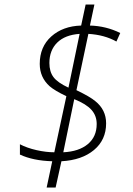

<svg xmlns="http://www.w3.org/2000/svg" viewBox="-20 -778 591 856"><path d="M453.1 -228Q453.1 -154.3 398.9 -109.1Q344.7 -64 253.9 -59.1L228 58.1H188L212.9 -59.1Q127.4 -61.5 68.8 -88.9V-134.8Q100.6 -118.2 143.1 -108.6Q185.5 -99.1 222.2 -99.1L275.9 -349.1Q223.6 -374 201.2 -393.6Q157.2 -433.1 157.2 -493.2Q157.2 -569.3 208.7 -615.5Q260.3 -661.6 341.8 -664.1L361.8 -757.8H400.9L380.9 -664.1Q453.1 -662.1 516.1 -630.9L499 -592.8Q446.3 -622.6 374 -627L320.8 -376Q381.8 -346.7 404.8 -327.1Q453.1 -288.6 453.1 -228ZM200.2 -497.1Q200.2 -458.5 218.5 -434.1Q236.8 -409.7 285.2 -387.2L335 -627Q270 -622.6 235.1 -588.1Q200.2 -553.7 200.2 -497.1ZM411.1 -225.1Q411.1 -262.2 387.7 -288.3Q364.3 -314.5 311 -335.9L262.2 -99.1Q332 -102.5 371.6 -135.5Q411.1 -168.5 411.1 -225.1Z"/></svg>

Font: Open Sans Hebrew Light
Style: Italic
Weight: 300
Italic angle: -12°
Foundry: Ascender Corporation, Yanek Iontef
Version: Version 2.001;PS 002.001;hotconv 1.0.70;makeotf.lib2.5.58329